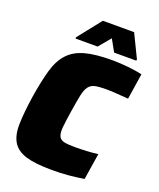

<svg xmlns="http://www.w3.org/2000/svg" viewBox="-161 -986 902 1091"><g transform="rotate(20 289.5 -440.0)"><path d="M23 0ZM479 -8Q462 -5 439 -2Q416 1 390.5 3.5Q365 6 338 7Q311 8 287 8Q187 8 130 -9Q73 -26 48 -66.5Q23 -107 24.5 -175Q26 -243 41 -344Q57 -445 76.5 -513Q96 -581 133.5 -621.5Q171 -662 233.5 -679Q296 -696 396 -696Q420 -696 445 -694.5Q470 -693 494.5 -690.5Q519 -688 541 -684.5Q563 -681 579 -677L555 -521Q495 -526 467 -527.5Q439 -529 425 -529Q380 -529 355 -524Q330 -519 315.5 -500Q301 -481 293.5 -444Q286 -407 276 -344Q266 -280 262.5 -243.5Q259 -207 267.5 -188Q276 -169 299.5 -164Q323 -159 368 -159Q398 -159 436 -161Q474 -163 504 -167ZM157 -740ZM157 -740 158 -748 269 -888H458L526 -748L525 -740H391L351 -812L291 -740Z"/></g></svg>

Font: Azeri Sans Black
Style: Italic
Weight: 900
Designer: Hector Gatti & Omnibus-Type (original fonts) / Cristiano Sobral (main changes and remastering)
Foundry: Omnibus-Type
Version: Version 0.07;August 21, 2020;FontCreator 13.0.0.2681 64-bit;